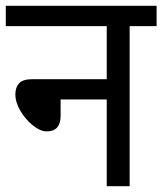

<svg xmlns="http://www.w3.org/2000/svg" viewBox="-20 -642 560 662"><path d="M0 -622H520V-552H427V0H348V-299H189V-243Q189 -189 141 -189Q119 -189 93.5 -209.5Q68 -230 50.5 -259.5Q33 -289 33 -317Q33 -341 46 -355Q59 -369 92 -369H348V-552H0Z"/></svg>

Font: Noto Sans SemiCondensed
Style: Regular
Weight: 400
Width: 4
Designer: Monotype Design Team
Foundry: Monotype Imaging Inc.
Version: Version 2.013; ttfautohint (v1.8.4.7-5d5b)